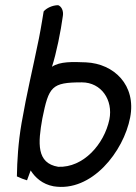

<svg xmlns="http://www.w3.org/2000/svg" viewBox="-20 -678 525 739"><path d="M63 -204C50 -129 46 -59 45 1C60 8 73 13 84 16L98 -22C115 5 143 31 186 39C333 63 456 -95 481 -226C505 -350 419 -433 311 -438C260 -440 211 -442 180 -421C197 -473 214 -558 222 -617C225 -636 217 -653 204 -658C182 -658 159 -647 148 -634C148 -634 138 -571 130 -531C104 -403 84 -325 63 -204ZM143 -222C168 -345 178 -361 295 -361C370 -361 416 -293 401 -218C381 -123 301 -32 204 -36C120 -50 126 -127 143 -222Z"/></svg>

Font: Snowfall
Style: Obl
Weight: 400
Designer: Jasper
Foundry: Cannot Into Space Fonts
Version: Version 0.9